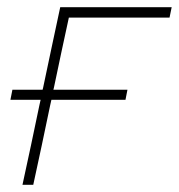

<svg xmlns="http://www.w3.org/2000/svg" viewBox="-20 -514 498 534"><path d="M42.5 0Q54.5 -56.5 66 -109Q77 -161 89.5 -221L93 -236.5H9L14.5 -264.5H98.5L100 -270.5Q113 -332 124.2 -385Q135.5 -438 147.5 -494H457.5L451.5 -465H171.5Q161 -416.5 151.2 -371Q141.5 -325.5 130 -270.5L128.5 -264.5H334.5L329 -236.5H123L119.5 -221Q107 -161 96 -109Q84.5 -56.5 72.5 0Z"/></svg>

Font: Heraclito Thin
Style: Italic
Weight: 100
Italic angle: -12°
Designer: Kostas Bartsokas (font) & Cristiano Sobral (main changes)
Foundry: Kostas Bartsokas (font) & Cristiano Sobral (main changes)
Version: Version 1.00;July 8, 2020;FontCreator 13.0.0.2655 64-bit